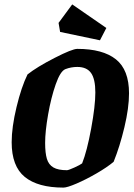

<svg xmlns="http://www.w3.org/2000/svg" viewBox="-20 -841 609 872"><path d="M33 -195Q33 -263 55 -354.5Q77 -446 105 -503Q148 -537 228 -578Q308 -619 331 -619Q447 -619 506.5 -571.5Q566 -524 566 -417Q566 -351 545 -263Q524 -175 496 -106Q466 -81 418.5 -53.5Q371 -26 328 -7.5Q285 11 268 11Q152 11 92.5 -37.5Q33 -86 33 -195ZM353 -99Q375 -154 394 -257Q413 -360 413 -421Q413 -482 393.5 -509.5Q374 -537 331 -537Q303 -537 277 -527Q254 -518 233 -458Q212 -398 198.5 -321Q185 -244 185 -192Q185 -146 193 -119.5Q201 -93 222.5 -80.5Q244 -68 284 -68Q291 -68 317.5 -80Q344 -92 353 -99ZM434 -658 253 -696 246 -737 308 -821 463 -714Z"/></svg>

Font: Grenze
Style: Bold Italic
Weight: 700
Italic angle: -10°
Designer: Renata Polastri
Foundry: Omnibus-Type
Version: Version 1.002; ttfautohint (v1.8)